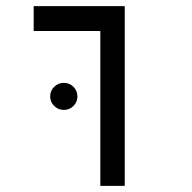

<svg xmlns="http://www.w3.org/2000/svg" viewBox="-20 -606 626 626"><path d="M307.1 0V-504.9H89.8V-585.9H386.7V0ZM188 -247.6Q169.9 -247.6 156.7 -260.5Q143.6 -273.4 143.6 -291.5Q143.6 -310.1 156.7 -323Q169.9 -335.9 188 -335.9Q206.5 -335.9 219.5 -323Q232.4 -310.1 232.4 -291.5Q232.4 -273.4 219.5 -260.5Q206.5 -247.6 188 -247.6Z"/></svg>

Font: Cascadia Code PL SemiLight
Style: Regular
Weight: 350
Monospace: yes
Designer: Aaron Bell
Foundry: Saja Typeworks
Version: Version 2404.023; ttfautohint (v1.8.4)